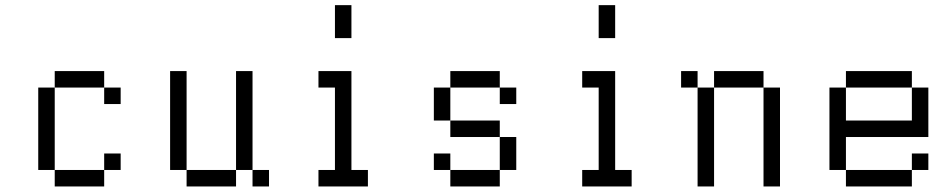

<svg xmlns="http://www.w3.org/2000/svg" viewBox="-20 -832 3540 728"><path d="M187.5 -187.5H375V-125H187.5V-187.5H125V-500H187.5ZM375 -250H437.5V-187.5H375ZM375 -500H437.5V-437.5H375V-500H187.5V-562.5H375Z M687.5 -187.5H875V-125H687.5V-187.5H625V-562.5H687.5ZM937.5 -187.5H1000V-125H937.5V-187.5H875V-562.5H937.5Z M1187.5 -187.5H1250V-500H1187.5V-562.5H1312.5V-187.5H1375V-125H1187.5ZM1250 -812.5H1312.5V-687.5H1250Z M1687.5 -187.5H1875V-125H1687.5V-187.5H1625V-250H1687.5ZM1875 -312.5H1937.5V-187.5H1875ZM1687.5 -375H1875V-312.5H1687.5V-375H1625V-500H1687.5ZM1875 -500H1937.5V-437.5H1875V-500H1687.5V-562.5H1875Z M2187.5 -187.5H2250V-500H2187.5V-562.5H2312.5V-187.5H2375V-125H2187.5ZM2250 -812.5H2312.5V-687.5H2250Z M2625 -500H2687.5V-125H2625ZM2875 -500H2937.5V-125H2875ZM2562.5 -562.5H2625V-500H2562.5ZM2687.5 -562.5H2875V-500H2687.5Z M3187.5 -187.5H3437.5V-125H3187.5V-187.5H3125V-500H3187.5V-375H3437.5V-500H3500V-312.5H3187.5ZM3437.5 -250H3500V-187.5H3437.5ZM3187.5 -562.5H3437.5V-500H3187.5Z"/></svg>

Font: HE신이문
Style: regular
Weight: 500
Monospace: yes
Designer: Taeyun An (WindowsTiger)
Version: v1.1